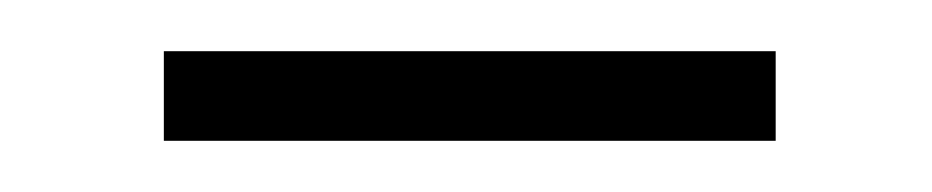

<svg xmlns="http://www.w3.org/2000/svg" viewBox="-20 -311 364 75"><path d="M44 -256H283V-291H44Z"/></svg>

Font: Source Han Sans JP ExtraLight
Style: Regular
Weight: 250
Designer: Ryoko NISHIZUKA 西塚涼子 (kana, bopomofo & ideographs); Paul D. Hunt (Latin, Greek & Cyrillic); Sandoll Communications 산돌커뮤니
Foundry: Adobe
Version: Version 2.001;hotconv 1.0.107;makeotfexe 2.5.65593